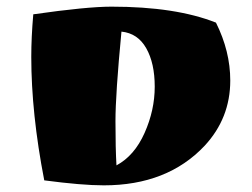

<svg xmlns="http://www.w3.org/2000/svg" viewBox="-20 -543 758 577"><path d="M315 -523Q508 -523 629 -475Q672 -389 672 -301Q672 -188 595 -105Q483 14 292 14Q226 14 113 -1Q74 -202 74 -372Q74 -431 80 -500Q241 -523 315 -523ZM345 -448Q327 -260 327 -178.5Q327 -97 330 -46Q384 -75 414.5 -143.5Q445 -212 445 -282.5Q445 -353 419.5 -398Q394 -443 345 -448Z"/></svg>

Font: Ruslan Display
Style: Regular
Weight: 400
Version: Version 1.001